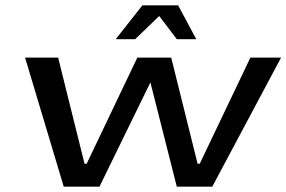

<svg xmlns="http://www.w3.org/2000/svg" viewBox="-20 -700 1074 720"><path d="M1034 -484H919L729 -86H721L622 -484H495L305 -86H297L198 -484H74L219 0H353L544 -391L643 0H776ZM414 -553H487L577 -640L643 -553H716L648 -680H514Z"/></svg>

Font: Gamestation Extended
Style: Italic
Weight: 400
Width: 7
Designer: Jonas Hecksher
Foundry: Jonas Hecksher, Playtypeª, e-types AS
Version: Version 1.003